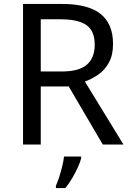

<svg xmlns="http://www.w3.org/2000/svg" viewBox="-20 -734 662 975"><path d="M294 -714Q427 -714 490.5 -663.5Q554 -613 554 -511Q554 -454 533 -416Q512 -378 479.5 -355.5Q447 -333 411 -320L607 0H502L329 -295H187V0H97V-714ZM289 -636H187V-371H294Q381 -371 421 -405.5Q461 -440 461 -507Q461 -577 419 -606.5Q377 -636 289 -636ZM392 70Q388 88 375.5 115.5Q363 143 346.5 171Q330 199 312 221H264V209Q272 192 280.5 165.5Q289 139 296 110.5Q303 82 305 61H392Z"/></svg>

Font: Noto Sans Meroitic
Style: Regular
Weight: 400
Designer: Monotype Design Team
Foundry: Monotype Imaging Inc.
Version: Version 2.002; ttfautohint (v1.8.4.7-5d5b)